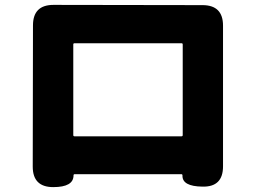

<svg xmlns="http://www.w3.org/2000/svg" viewBox="-20 -743 1040 786"><path d="M198 23Q114 23 114 -61L115 -639Q115 -723 199 -723L809 -722Q893 -722 893 -638V-62Q893 23 809 21Q725 20 727 -25Q727 -30 722 -30H286Q281 -30 281 -25Q281 23 198 23ZM280 -190Q280 -185 285 -185H723Q728 -185 728 -190V-561Q728 -566 723 -566H285Q280 -566 280 -561Z"/></svg>

Font: Resource Han Rounded TW Heavy
Style: Regular
Weight: 900
Designer: Cyano Hao (round all glyphs); Ryoko NISHIZUKA 西塚涼子 (kana, bopomofo & ideographs); Paul D. Hunt (Latin, Greek & Cyrillic)
Foundry: Cyano Hao
Version: 0.990